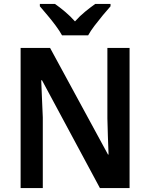

<svg xmlns="http://www.w3.org/2000/svg" viewBox="-20 -958 765 978"><path d="M640 0H489L194 -549H190Q192 -499 194 -452.5Q196 -406 198 -360V0H85V-714H235L530 -171H533Q531 -218 529.5 -264.5Q528 -311 527 -355V-714H640ZM296 -778Q284 -800 264 -827Q244 -854 222 -880Q200 -906 183 -926V-938H260Q283 -922 310.5 -899Q338 -876 362 -849Q387 -877 413.5 -898.5Q440 -920 465 -938H543V-926Q526 -907 504 -880.5Q482 -854 461.5 -827Q441 -800 429 -778Z"/></svg>

Font: Noto Sans Sinhala UI SemiCondensed SemiBold
Style: Regular
Weight: 600
Width: 4
Designer: Jelle Bosma - Monotype Design Team
Foundry: Monotype Imaging Inc.
Version: Version 2.006; ttfautohint (v1.8.4.7-5d5b)